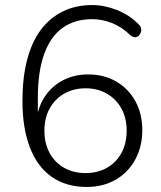

<svg xmlns="http://www.w3.org/2000/svg" viewBox="-20 -733 640 761"><path d="M324 8Q242 8 185 -32Q128 -72 98.5 -148.5Q69 -225 69 -333Q69 -425 87.5 -496Q106 -567 142 -615Q178 -663 229.5 -688Q281 -713 346 -713Q393 -713 443 -693.5Q493 -674 529 -637Q537 -630 539 -621Q541 -612 538 -604Q535 -596 529 -590.5Q523 -585 514 -585.5Q505 -586 496 -594Q462 -627 423 -642Q384 -657 345 -657Q276 -657 228 -622.5Q180 -588 155 -518.5Q130 -449 130 -345V-244H123Q128 -304 156 -347.5Q184 -391 229 -414.5Q274 -438 329 -438Q392 -438 440.5 -410Q489 -382 516.5 -332Q544 -282 544 -217Q544 -152 516 -100.5Q488 -49 438 -20.5Q388 8 324 8ZM319 -47Q367 -47 404 -68Q441 -89 461.5 -127Q482 -165 482 -215Q482 -265 461.5 -302.5Q441 -340 404 -361.5Q367 -383 319 -383Q271 -383 234 -361.5Q197 -340 176.5 -302.5Q156 -265 156 -215Q156 -165 176.5 -127Q197 -89 234 -68Q271 -47 319 -47Z"/></svg>

Font: Nunito ExtraLight Light
Style: Regular
Weight: 300
Version: Version 3.602